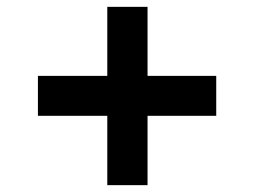

<svg xmlns="http://www.w3.org/2000/svg" viewBox="-20 -583 743 561"><path d="M90.8 -361.3H293.5V-563H411.1V-361.3H611.8V-244.6H411.1V-42H293.5V-244.6H90.8Z"/></svg>

Font: Black Ops One
Style: Regular
Weight: 400
Designer: James Grieshaber
Foundry: James Grieshaber
Version: Version 1.002